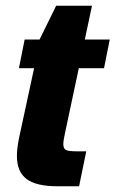

<svg xmlns="http://www.w3.org/2000/svg" viewBox="-20 -650 403 670"><path d="M39 -106Q39 -133 47 -171L99 -412H46L66 -512H118L176 -630H301L276 -512H363L343 -412H255L209 -196Q201 -161 201 -147Q201 -131 210.5 -126.5Q220 -122 247 -122H281L256 0H181Q106 0 72.5 -25.5Q39 -51 39 -106Z"/></svg>

Font: Decalotype ExtraBold Italic
Style: Regular
Weight: 800
Italic angle: -12°
Designer: Alfredo Marco Pradil
Foundry: Alfredo Marco Pradil
Version: Version 1.0